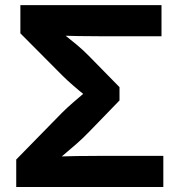

<svg xmlns="http://www.w3.org/2000/svg" viewBox="-20 -748 701 768"><path d="M44.9 0V-109.9L227.5 -296.4Q247.1 -315.9 272.5 -338.1Q297.9 -360.4 322.3 -380.6Q346.7 -400.9 363.3 -414.1V-331.5Q346.7 -345.2 322.5 -364.5Q298.3 -383.8 273.2 -405.5Q248 -427.2 228.5 -446.8L61.5 -614.7V-727.5H626V-603H380.9Q335 -603 289.8 -603.8Q244.6 -604.5 204.1 -606L194.8 -643.6Q214.4 -627.4 238.5 -608.4Q262.7 -589.4 288.1 -568.1Q313.5 -546.9 335.9 -523.9L458 -399.4V-346.2L335.9 -220.2Q312 -195.3 285.2 -171.9Q258.3 -148.4 233.2 -127.4Q208 -106.4 188.5 -90.3L196.3 -121.6Q239.3 -123 285.6 -123.8Q332 -124.5 380.9 -124.5H633.3V0Z"/></svg>

Font: Inter 18pt
Style: Bold
Weight: 700
Designer: Rasmus Andersson
Foundry: rsms
Version: Version 4.001;git-66647c0bb